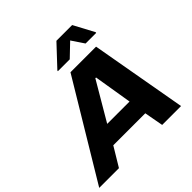

<svg xmlns="http://www.w3.org/2000/svg" viewBox="-268 -1100 1294 1294"><g transform="rotate(-45 379.5 -452.5)"><path d="M-43 0 371 -688H615L737 0H557L532 -136H227L145 0ZM300 -267H513L468 -541H461ZM316 -753 317 -759 454 -905H604L682 -759L681 -753H580L521 -841L429 -753Z"/></g></svg>

Font: Saira Expanded
Style: Bold Italic
Weight: 700
Width: 7
Italic angle: -12°
Designer: Hector Gatti with collaboration of the Omnibus-Type team
Foundry: Omnibus-Type
Version: Version 1.101